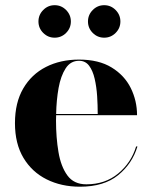

<svg xmlns="http://www.w3.org/2000/svg" viewBox="-20 -695 572 725"><path d="M312.2 -613.9Q312.2 -639.1 330.2 -657.2Q348.2 -675.4 373.4 -675.4Q398.6 -675.4 416.6 -657.2Q434.6 -639.1 434.6 -613.9Q434.6 -588.7 416.6 -570.7Q398.6 -552.7 373.4 -552.7Q348.2 -552.7 330.2 -570.7Q312.2 -588.7 312.2 -613.9ZM125.2 -613.9Q125.2 -639.1 143.2 -657.2Q161.2 -675.4 186.4 -675.4Q211.6 -675.4 229.6 -657.2Q247.6 -639.1 247.6 -613.9Q247.6 -588.7 229.6 -570.7Q211.6 -552.7 186.4 -552.7Q161.2 -552.7 143.2 -570.7Q125.2 -588.7 125.2 -613.9ZM499 -142Q479.5 -77 426 -33.5Q372.5 10 282 10Q211.5 10 156 -17.8Q100.5 -45.5 68.5 -99Q36.5 -152.5 36.5 -230Q36.5 -307.5 67.8 -361Q99 -414.5 153.5 -442.2Q208 -470 278.5 -470Q353 -470 401.5 -440.2Q450 -410.5 473.8 -362.5Q497.5 -314.5 497.5 -260H192Q191.5 -250 191.5 -240Q191.5 -175.5 200.8 -120.8Q210 -66 234.5 -32.5Q259 1 306 1Q377 1 426.2 -39.8Q475.5 -80.5 494 -142ZM278.5 -465.5Q246.5 -465.5 228 -437Q209.5 -408.5 201.2 -362.8Q193 -317 192 -264.5H349Q349 -297 346.8 -332Q344.5 -367 337.5 -397.5Q330.5 -428 316.5 -446.8Q302.5 -465.5 278.5 -465.5Z"/></svg>

Font: Bodoni* 36pt
Style: Bold
Weight: 700
Version: Version 2.3